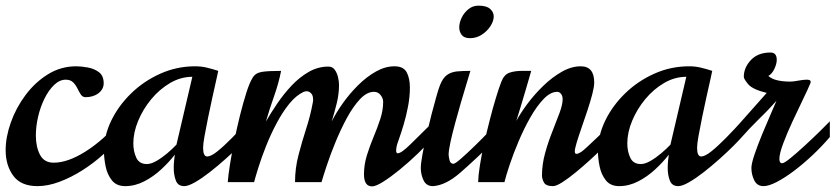

<svg xmlns="http://www.w3.org/2000/svg" viewBox="-22 -645 2959 680"><path d="M110.8 14.2Q51.8 14.2 24.9 -22.7Q-2 -59.6 -2 -112.8Q-2 -159.7 16.4 -211.4Q34.7 -263.2 68.4 -308.3Q102.1 -353.5 147.7 -381.8Q193.4 -410.2 248 -410.2Q265.1 -410.2 288.1 -406.2Q311 -402.3 328.1 -389.6Q345.2 -377 345.2 -350.1Q345.2 -329.1 326.9 -314.9Q308.6 -300.8 280.8 -300.8Q270.5 -300.8 264.4 -310.1Q258.3 -319.3 252.2 -331.8Q246.1 -344.2 236.8 -353.5Q227.5 -362.8 210.9 -362.8Q189 -362.8 169.7 -344.2Q150.4 -325.7 135.7 -296.1Q121.1 -266.6 113 -231.9Q105 -197.3 105 -165Q105 -125 119.6 -96.9Q134.3 -68.8 168 -68.8Q218.3 -68.8 281.2 -108.6Q344.2 -148.4 401.9 -215.8V-161.1Q377.9 -128.9 343.3 -97.7Q308.6 -66.4 268.8 -41.3Q229 -16.1 188.2 -1Q147.5 14.2 110.8 14.2Z M421.4 14.2Q390.6 14.2 374.3 -6.3Q357.9 -26.9 352.1 -55.7Q346.2 -84.5 346.2 -109.9Q346.2 -164.1 371.8 -217.3Q397.5 -270.5 442.4 -314.2Q487.3 -357.9 545.7 -384Q604 -410.2 668.9 -410.2Q690.9 -410.2 710.4 -405.5Q730 -400.9 751 -394Q750 -388.2 744.1 -362.5Q738.3 -336.9 730.5 -301.3Q722.7 -265.6 715.1 -229Q707.5 -192.4 702.4 -163.3Q697.3 -134.3 697.3 -122.1Q697.3 -90.8 711.9 -90.8Q725.1 -90.8 747.8 -108.9Q770.5 -127 799.8 -156.7Q829.1 -186.5 861.3 -222.2V-166Q849.6 -151.9 827.4 -129.6Q805.2 -107.4 777.3 -82.5Q749.5 -57.6 721.4 -35.6Q693.4 -13.7 669.2 0.2Q645 14.2 630.4 14.2Q608.4 14.2 600.8 -5.6Q593.3 -25.4 593.3 -49.8Q593.3 -62.5 594.5 -75Q595.7 -87.4 597.2 -97.2Q577.1 -71.3 549.3 -45.4Q521.5 -19.5 488.8 -2.7Q456.1 14.2 421.4 14.2ZM498 -64Q513.2 -64 532.5 -75.2Q551.8 -86.4 570.8 -102.5Q589.8 -118.7 603 -132.8L659.2 -373Q618.2 -373 580.6 -351.1Q543 -329.1 513.7 -293.7Q484.4 -258.3 467.3 -217Q450.2 -175.8 450.2 -137.2Q450.2 -108.9 460.7 -86.4Q471.2 -64 498 -64Z M1295.9 15.1Q1267.1 15.1 1267.1 -27.8Q1267.1 -61.5 1277.3 -94.7Q1287.6 -127.9 1301 -159.9Q1314.5 -191.9 1324.7 -223.1Q1335 -254.4 1335 -284.2Q1335 -296.9 1325.9 -308.3Q1316.9 -319.8 1302.7 -319.8Q1277.3 -319.8 1252.9 -293.7Q1228.5 -267.6 1206.5 -227.1Q1184.6 -186.5 1166.3 -141.8Q1147.9 -97.2 1135.3 -58.8Q1122.6 -20.5 1116.7 0H1022.9Q1022.9 -48.8 1035.2 -95.9Q1047.4 -143.1 1062.5 -189.7Q1077.6 -236.3 1085.9 -282.2Q1086.9 -285.2 1086.9 -288.1Q1086.9 -291 1086.9 -293Q1086.9 -307.1 1079.8 -314.5Q1072.8 -321.8 1064 -321.8Q1059.6 -321.8 1053.7 -319.8Q1026.4 -307.1 1002.2 -277.1Q978 -247.1 957.3 -207.8Q936.5 -168.5 920.4 -127.9Q904.3 -87.4 893.6 -53.2Q882.8 -19 877.9 0H784.7Q786.1 -22 792.2 -60.8Q798.3 -99.6 807.6 -145.8Q816.9 -191.9 828.1 -236.8Q839.4 -281.7 850.8 -317.6Q862.3 -353.5 873 -370.1Q882.8 -386.7 905.3 -390.4Q927.7 -394 973.6 -394Q964.8 -349.6 948.5 -303.7Q932.1 -257.8 919.9 -214.8Q936.5 -243.7 959.2 -277.3Q981.9 -311 1010 -341.1Q1038.1 -371.1 1071 -390.1Q1104 -409.2 1141.1 -409.2Q1155.8 -409.2 1163.8 -397.7Q1171.9 -386.2 1175.3 -371.1Q1178.7 -356 1178.7 -344.2Q1178.7 -311.5 1170.4 -278.3Q1162.1 -245.1 1152.8 -214.8Q1168.5 -246.1 1192.6 -280Q1216.8 -314 1246.6 -343.5Q1276.4 -373 1309.3 -391.6Q1342.3 -410.2 1375 -410.2Q1407.2 -410.2 1418.5 -388.7Q1429.7 -367.2 1429.7 -335Q1429.7 -302.2 1423.1 -267.8Q1416.5 -233.4 1407.5 -203.4Q1398.4 -173.3 1391.1 -152.8Q1383.8 -132.3 1382.8 -127Q1382.3 -122.6 1381.6 -118.9Q1380.9 -115.2 1380.9 -112.8Q1380.9 -102.1 1386.7 -102.1Q1399.4 -102.1 1432.6 -134.8Q1465.8 -167.5 1513.7 -214.8V-159.7Q1489.7 -131.8 1458 -101.3Q1426.3 -70.8 1394 -44.4Q1361.8 -18.1 1335.4 -1.5Q1309.1 15.1 1295.9 15.1Z M1511.2 14.2Q1487.8 14.2 1478 -6.6Q1468.3 -27.3 1468.3 -49.8Q1468.3 -65.4 1473.9 -96.4Q1479.5 -127.4 1488 -164.8Q1496.6 -202.1 1506.1 -239Q1515.6 -275.9 1523.7 -304Q1531.7 -332 1536.1 -342.8Q1546.4 -369.1 1561.3 -379.6Q1576.2 -390.1 1596.7 -392.1Q1617.2 -394 1644 -394Q1639.2 -377.4 1629.9 -347.2Q1620.6 -316.9 1609.9 -280Q1599.1 -243.2 1589.4 -206.8Q1579.6 -170.4 1573.2 -141.1Q1566.9 -111.8 1566.9 -97.2Q1566.9 -90.3 1570.1 -77.6Q1573.2 -64.9 1584 -64.9Q1589.8 -64.9 1610.6 -83Q1631.3 -101.1 1657.7 -126.7Q1684.1 -152.3 1707.5 -176.8Q1731 -201.2 1742.2 -213.9V-159.2Q1659.7 -78.1 1607.9 -33.2Q1556.2 11.7 1511.2 14.2ZM1642.6 -509.8Q1622.1 -509.8 1613.3 -521.2Q1604.5 -532.7 1604.5 -547.9Q1604.5 -564.5 1613 -582.3Q1621.6 -600.1 1637 -612.5Q1652.3 -625 1672.4 -625Q1701.2 -625 1713.9 -613.5Q1726.6 -602.1 1726.6 -586.9Q1726.6 -570.3 1714.8 -552.2Q1703.1 -534.2 1684.1 -522Q1665 -509.8 1642.6 -509.8Z M1936.5 14.2Q1911.1 14.2 1904.3 1Q1897.5 -12.2 1897.5 -22.9Q1897.5 -62 1908.4 -102.1Q1919.4 -142.1 1934.1 -178.7Q1948.7 -215.3 1959.7 -245.1Q1970.7 -274.9 1970.7 -293Q1970.7 -305.7 1964.8 -312.7Q1959 -319.8 1951.7 -319.8Q1927.7 -319.8 1903.3 -294.4Q1878.9 -269 1856.2 -229Q1833.5 -189 1814.7 -144.5Q1795.9 -100.1 1783 -61.3Q1770 -22.5 1764.6 0H1671.4Q1671.9 -22.5 1677.5 -58.6Q1683.1 -94.7 1692.6 -137Q1702.1 -179.2 1712.9 -221.2Q1723.6 -263.2 1734.4 -298.6Q1745.1 -334 1753.4 -355Q1763.2 -380.9 1782.2 -387.5Q1801.3 -394 1826.7 -394H1859.4Q1859.4 -394 1853.8 -374.5Q1848.1 -355 1839.6 -325.7Q1831.1 -296.4 1822 -266.8Q1813 -237.3 1806.6 -216.8Q1821.3 -244.1 1845.9 -277.3Q1870.6 -310.5 1901.9 -340.8Q1933.1 -371.1 1967.3 -390.6Q2001.5 -410.2 2034.7 -410.2Q2082.5 -410.2 2082.5 -353Q2082.5 -337.9 2075.7 -311.5Q2068.8 -285.2 2058.6 -254.2Q2048.3 -223.1 2037.8 -193.1Q2027.3 -163.1 2020.5 -140.4Q2013.7 -117.7 2013.7 -108.9Q2013.7 -100.1 2019.5 -100.1Q2025.9 -100.1 2036.6 -106.9Q2043 -111.3 2058.1 -125.2Q2073.2 -139.2 2091.6 -156.7Q2109.9 -174.3 2126.2 -189.9Q2142.6 -205.6 2151.4 -212.9V-158.2Q2139.6 -146.5 2118.2 -125.7Q2096.7 -105 2070.3 -80.8Q2043.9 -56.6 2017.8 -35.2Q1991.7 -13.7 1970 0.2Q1948.2 14.2 1936.5 14.2Z M2170.9 14.2Q2140.1 14.2 2123.8 -6.3Q2107.4 -26.9 2101.6 -55.7Q2095.7 -84.5 2095.7 -109.9Q2095.7 -164.1 2121.3 -217.3Q2147 -270.5 2191.9 -314.2Q2236.8 -357.9 2295.2 -384Q2353.5 -410.2 2418.5 -410.2Q2440.4 -410.2 2460 -405.5Q2479.5 -400.9 2500.5 -394Q2499.5 -388.2 2493.7 -362.5Q2487.8 -336.9 2480 -301.3Q2472.2 -265.6 2464.6 -229Q2457 -192.4 2451.9 -163.3Q2446.8 -134.3 2446.8 -122.1Q2446.8 -90.8 2461.4 -90.8Q2474.6 -90.8 2497.3 -108.9Q2520 -127 2549.3 -156.7Q2578.6 -186.5 2610.8 -222.2V-166Q2599.1 -151.9 2576.9 -129.6Q2554.7 -107.4 2526.9 -82.5Q2499 -57.6 2470.9 -35.6Q2442.9 -13.7 2418.7 0.2Q2394.5 14.2 2379.9 14.2Q2357.9 14.2 2350.3 -5.6Q2342.8 -25.4 2342.8 -49.8Q2342.8 -62.5 2344 -75Q2345.2 -87.4 2346.7 -97.2Q2326.7 -71.3 2298.8 -45.4Q2271 -19.5 2238.3 -2.7Q2205.6 14.2 2170.9 14.2ZM2247.6 -64Q2262.7 -64 2282 -75.2Q2301.3 -86.4 2320.3 -102.5Q2339.4 -118.7 2352.5 -132.8L2408.7 -373Q2367.7 -373 2330.1 -351.1Q2292.5 -329.1 2263.2 -293.7Q2233.9 -258.3 2216.8 -217Q2199.7 -175.8 2199.7 -137.2Q2199.7 -108.9 2210.2 -86.4Q2220.7 -64 2247.6 -64Z M2682.1 14.2Q2659.2 14.2 2649.2 -6.6Q2639.2 -27.3 2639.2 -49.8Q2639.2 -65.4 2650.4 -98.4Q2661.6 -131.3 2677.5 -169.9Q2693.4 -208.5 2707.8 -241.2Q2722.2 -273.9 2728 -288.1Q2706.1 -263.7 2690.7 -248Q2675.3 -232.4 2662.1 -219.5Q2648.9 -206.5 2633.3 -190.2Q2617.7 -173.8 2594.2 -147.5V-204.1L2693.4 -315.9Q2643.6 -328.1 2627.9 -346.7Q2612.3 -365.2 2612.3 -373Q2612.3 -405.3 2637.2 -432.1Q2662.1 -459 2707 -459Q2729 -459 2729 -433.1Q2729 -418.9 2720.5 -400.9Q2711.9 -382.8 2699.2 -376Q2711.9 -364.7 2732.2 -360.4Q2752.4 -356 2776.4 -356Q2787.6 -356 2805.2 -359.4Q2822.8 -362.8 2835 -362.8Q2849.1 -362.8 2849.1 -356Q2849.1 -352.1 2848.1 -350.1Q2839.4 -329.1 2821.5 -292.2Q2803.7 -255.4 2784.4 -213.9Q2765.1 -172.4 2751.7 -136.5Q2738.3 -100.6 2738.3 -82Q2738.3 -76.7 2740.2 -71.8Q2742.2 -66.9 2748.5 -66.9Q2755.4 -66.9 2777.6 -85Q2799.8 -103 2827.6 -128.7Q2855.5 -154.3 2880.4 -178.7Q2905.3 -203.1 2917 -215.3V-159.7Q2889.2 -127 2856.2 -95.9Q2823.2 -64.9 2790.3 -40Q2757.3 -15.1 2729 -0.5Q2700.7 14.2 2682.1 14.2Z"/></svg>

Font: Norican
Style: Regular
Weight: 400
Designer: Vernon Adams
Foundry: Vernon Adams
Version: Version 1.100; ttfautohint (v1.8.4.7-5d5b);gftools[0.9.33]